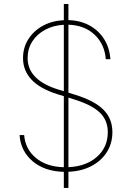

<svg xmlns="http://www.w3.org/2000/svg" viewBox="-20 -838 652 949"><path d="M295.5 90.9V11.4Q199.6 8.9 140.8 -41.5Q82 -92 76.7 -170.5H99.4Q104.8 -101.6 157 -57.7Q209.2 -13.8 295.5 -11.4V-362.6L264.2 -372.2Q93.8 -425.8 93.8 -551.1Q93.8 -602.6 119.9 -644Q146 -685.4 191.4 -710.4Q236.9 -735.4 295.5 -738.3V-818.2H318.2V-738.6Q378.2 -736.9 423.7 -711.5Q469.1 -686.1 495.6 -643.1Q522 -600.1 525.6 -545.5H502.8Q497.5 -618.3 448.3 -665.7Q399.1 -713.1 318.2 -715.9V-380L352.3 -369.3Q446.7 -340.2 491.1 -296Q535.5 -251.8 535.5 -184.7Q535.5 -129.6 508.3 -86.5Q481.2 -43.3 432.2 -17.4Q383.2 8.5 318.2 11V90.9ZM318.2 -11.7Q405.9 -15.6 459.3 -63Q512.8 -110.4 512.8 -184.7Q512.8 -243.3 473.7 -281.2Q434.7 -319.2 346.6 -346.6L318.2 -355.5ZM295.5 -387.1V-715.6Q243.6 -712.7 203.1 -690.9Q162.6 -669 139.6 -633Q116.5 -596.9 116.5 -551.1Q116.5 -441.8 269.9 -394.9Z"/></svg>

Font: Inter Thin BETA
Style: Regular
Weight: 100
Designer: Rasmus Andersson
Foundry: rsms
Version: Version 3.011;git-f93a4a705